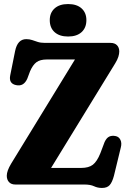

<svg xmlns="http://www.w3.org/2000/svg" viewBox="-20 -912 635 949"><path d="M549.5 -599 232.5 -82H381.5Q418.5 -82 439 -97.8Q459.5 -113.5 476 -154.5L497 -210Q506.5 -230.5 519.8 -236.8Q533 -243 551 -239.5Q567.5 -236.5 575.2 -220.8Q583 -205 577 -182.5L543 -42.5Q534.5 -11 522 3Q509.5 17 484 17Q462.5 17 444.8 8.5Q427 0 396 0H56Q35.5 0 24.5 -12Q13.5 -24 13.5 -43.5Q13.5 -67 35 -103L350.5 -618H211Q178.5 -618 160.2 -604.5Q142 -591 128.5 -559.5L115 -523.5Q97 -482.5 58.5 -491.5Q22.5 -499.5 30.5 -539.5L54.5 -659Q66.5 -718.5 109.5 -718.5Q126 -718.5 139 -714Q152 -709.5 166.5 -704.8Q181 -700 202.5 -700H526Q547 -700 558.2 -688.5Q569.5 -677 569.5 -657.5Q569.5 -646 565 -631.5Q560.5 -617 549.5 -599ZM316.5 -731.5Q274 -731.5 250 -753Q226 -774.5 226 -812.5Q226 -849 250 -870.5Q274 -892 316.5 -892Q359.5 -892 383.2 -870.5Q407 -849 407 -812.5Q407 -775 383.2 -753.2Q359.5 -731.5 316.5 -731.5Z"/></svg>

Font: Fraunces 144pt S100
Style: Bold
Weight: 700
Version: Version 1.000; ttfautohint (v1.8.3)